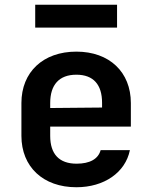

<svg xmlns="http://www.w3.org/2000/svg" viewBox="-20 -777 640 807"><path d="M128 -757V-661H472V-757ZM530 -344C530 -474 440 -560 301 -560C161 -560 70 -474 70 -344V-206C70 -76 161 10 301 10C418 10 507 -52 526 -146H403C393 -109 358 -89 302 -89C229 -89 191 -129 191 -206V-245H530ZM191 -344C191 -420 228 -463 301 -463C373 -463 409 -421 409 -345V-325L191 -323Z"/></svg>

Font: Tekne LDO
Style: Bold
Weight: 700
Monospace: yes
Designer: Alessio Laiso, Mario Rullo, Paolo Rosset
Foundry: Alessio Laiso
Version: Version 1.000;hotconv 1.0.109;makeotfexe 2.5.65596